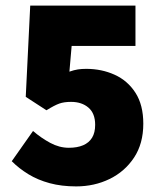

<svg xmlns="http://www.w3.org/2000/svg" viewBox="-20 -654 580 686"><path d="M252 12Q200 12 157.5 0.5Q115 -11 81.5 -31.5Q48 -52 22 -78L98 -186Q127 -161 159.5 -143.5Q192 -126 226 -126Q256 -126 277 -135Q298 -144 309 -162Q320 -180 320 -208Q320 -249 296 -269.5Q272 -290 234 -290Q209 -290 192 -284Q175 -278 146 -260L72 -308L88 -634H464V-490H236L228 -398Q245 -404 258.5 -406Q272 -408 288 -408Q343 -408 389.5 -387Q436 -366 464 -322.5Q492 -279 492 -212Q492 -141 459 -91Q426 -41 371.5 -14.5Q317 12 252 12Z"/></svg>

Font: Source Sans 3 Black
Style: Regular
Weight: 900
Designer: Paul D. Hunt
Foundry: Adobe
Version: Version 3.046;hotconv 1.0.118;makeotfexe 2.5.65603